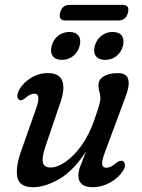

<svg xmlns="http://www.w3.org/2000/svg" viewBox="-20 -755 579 784"><path d="M480.5 -97.5Q489.5 -94 490.2 -82.5Q491 -71 482.5 -58Q463.5 -28 429 -9.2Q394.5 9.5 359 9.5Q300 9.5 300 -39Q300 -56 308.5 -78Q317 -100 331.5 -136.5Q278.5 -56 220.8 -23.2Q163 9.5 115.5 9.5Q59 9.5 50.8 -32Q42.5 -73.5 68 -143L127 -310.5Q149.5 -372.5 120.5 -372.5Q103.5 -372.5 83 -354.5Q68 -342 59.5 -347Q52 -350.5 51 -361.2Q50 -372 58 -387.5Q74.5 -417.5 106.5 -437Q138.5 -456.5 175.5 -456.5Q223 -456.5 234.5 -424.5Q246 -392.5 226.5 -336L165.5 -157Q150 -111 155.2 -91Q160.5 -71 187 -71Q214.5 -71 248.5 -94.8Q282.5 -118.5 314 -162.8Q345.5 -207 366 -268Q380.5 -309.5 385.2 -326.5Q390 -343.5 390 -354.5Q390 -367 386 -379.5Q382 -392 382 -407Q382 -430 403.5 -443.2Q425 -456.5 462 -456.5Q532 -456.5 489.5 -351.5L410.5 -139Q395.5 -100.5 397.2 -85.2Q399 -70 415 -70Q423 -70 432.5 -74.5Q442 -79 455.5 -90.5Q471.5 -102 480.5 -97.5ZM233 -510.5Q207 -510.5 195.5 -526Q184 -541.5 191 -567.5Q197.5 -593 217.2 -608.8Q237 -624.5 263.5 -624.5Q289.5 -624.5 300.8 -608.8Q312 -593 305 -567.5Q298.5 -542 278.8 -526.2Q259 -510.5 233 -510.5ZM409.5 -510.5Q383 -510.5 371.5 -526Q360 -541.5 367 -567.5Q374 -593 393.8 -608.8Q413.5 -624.5 439.5 -624.5Q466.5 -624.5 477.5 -608.8Q488.5 -593 482 -567.5Q475 -542 455.5 -526.2Q436 -510.5 409.5 -510.5ZM225.5 -703Q234 -735 263.5 -735H480.5Q510.5 -735 502.5 -703Q494 -671.5 464.5 -671.5H247.5Q217.5 -671.5 225.5 -703Z"/></svg>

Font: Fraunces 72pt SuperSoft
Style: Italic
Weight: 400
Italic angle: -16°
Version: Version 1.000;[b76b70a41]